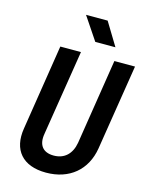

<svg xmlns="http://www.w3.org/2000/svg" viewBox="-139 -1036 877 1132"><g transform="rotate(15 300.0 -470.0)"><path d="M336 -810H459L374 -950H242ZM254 10C397 10 495 -73 517 -208L600 -730H474L392 -209C380 -140 338 -99 272 -99C205 -99 175 -140 187 -209L270 -730H144L62 -208C40 -73 111 10 254 10Z"/></g></svg>

Font: JetBrains Mono
Style: Bold Italic
Weight: 558
Italic angle: -9°
Monospace: yes
Designer: Philipp Nurullin, Konstantin Bulenkov
Foundry: JetBrains
Version: Version 2.305